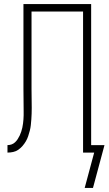

<svg xmlns="http://www.w3.org/2000/svg" viewBox="-20 -755 540 950"><path d="M440 175H399L446 0H391V-698H136V-315Q136 -291 136.5 -267.5Q137 -244 137 -221Q137 -207 136.5 -192.5Q136 -178 135 -164Q134 -150 132.5 -136Q131 -122 127.5 -108.5Q124 -95 119.5 -81.5Q115 -68 108 -56Q101 -44 91.5 -33Q82 -22 70.5 -14Q59 -6 45 -3Q31 0 17 0V-37Q28 -37 37.5 -40.5Q47 -44 54.5 -51Q62 -58 67.5 -66.5Q73 -75 77.5 -84.5Q82 -94 85 -103.5Q88 -113 90.5 -123.5Q93 -134 94 -144Q95 -154 96 -164Q97 -174 97 -184.5Q97 -195 97 -205Q97 -233 96.5 -260.5Q96 -288 96 -315V-735H431V-37H497Z"/></svg>

Font: Iosevka Curly Extralight
Style: Regular
Weight: 200
Monospace: yes
Designer: Belleve Invis
Foundry: Belleve Invis
Version: Version 22.1.2; ttfautohint (v1.8.4)